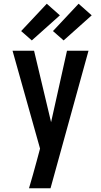

<svg xmlns="http://www.w3.org/2000/svg" viewBox="-20 -791 540 1026"><path d="M135 215Q146 179 156 142.5Q166 106 176 70L194 3L47 -520H162L253 -138L338 -520H453L250 215ZM320 -575 263 -625 400 -771 470 -709ZM150 -575 93 -625 230 -771 300 -709Z"/></svg>

Font: Iosevka Fixed
Style: Bold
Weight: 700
Monospace: yes
Designer: Belleve Invis
Foundry: Belleve Invis
Version: Version 32.3.0